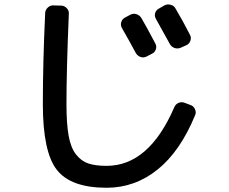

<svg xmlns="http://www.w3.org/2000/svg" viewBox="-20 -799 1040 873"><path d="M623 -716.8Q645.5 -678.7 686.5 -600.6Q693.4 -587.9 688.5 -574.2Q683.6 -560.5 670.9 -554.7L646.5 -542Q632.8 -535.2 619.1 -540Q605.5 -544.9 597.7 -557.6Q568.4 -612.3 534.2 -671.9Q527.3 -684.6 531.2 -698.2Q535.2 -711.9 547.9 -718.8L573.2 -732.4Q586.9 -739.3 601.1 -734.4Q615.2 -729.5 623 -716.8ZM801.8 -582Q788.1 -576.2 774.4 -580.6Q760.7 -585 752.9 -597.7Q708 -679.7 688.5 -713.9Q681.6 -726.6 685.5 -739.7Q689.5 -752.9 702.1 -759.8L727.5 -774.4Q740.2 -781.2 755.9 -777.3Q771.5 -773.4 778.3 -759.8Q810.5 -706.1 843.8 -640.6Q850.6 -627.9 845.7 -613.8Q840.8 -599.6 828.1 -593.8ZM464.8 54.7Q301.8 54.7 238.3 -26.9Q174.8 -108.4 174.8 -325.2Q174.8 -515.6 185.5 -741.2Q186.5 -754.9 197.8 -765.1Q209 -775.4 222.7 -774.4L259.8 -773.4Q273.4 -772.5 283.7 -761.7Q293.9 -751 293 -737.3Q282.2 -480.5 282.2 -325.2Q282.2 -237.3 292 -182.1Q301.8 -127 325.7 -96.7Q349.6 -66.4 381.8 -55.7Q414.1 -44.9 464.8 -44.9Q657.2 -44.9 772.5 -311.5Q778.3 -325.2 791.5 -331.1Q804.7 -336.9 818.4 -332L846.7 -321.3Q860.4 -316.4 866.7 -302.2Q873 -288.1 867.2 -275.4Q799.8 -111.3 696.8 -28.3Q593.8 54.7 464.8 54.7Z"/></svg>

Font: Rounded-L Mgen+ 1m medium
Style: Regular
Weight: 500
Designer: [Source Han Sans]
Ryoko NISHIZUKA  (kana & ideographs); Paul D. Hunt (Latin, Greek & Cyrillic); Wenlong ZHANG  (bopomofo
Version: Version 1.059.20150602